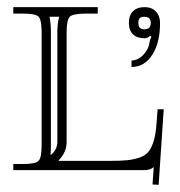

<svg xmlns="http://www.w3.org/2000/svg" viewBox="-20 -475 503 536"><path d="M96.2 -69.8V-384.8Q96.2 -419.9 87.6 -428.5Q79.1 -437 43.9 -437H17.1V-455.1H252.9V-437H219.2Q184.1 -437 175 -428.5Q166 -419.9 166 -384.8V-79.1Q166 -49.8 144 -27.8V-25.9H286.1Q316.9 -25.9 335.7 -27.8Q354.5 -29.8 370.8 -35.6Q387.2 -41.5 395.8 -53.2Q404.3 -64.9 409.7 -83.5Q415 -102.1 417 -130.9L419.9 -169.9H437L422.9 41L405.8 40L409.2 -8.8Q400.4 0 381.8 0H17.1V-17.1H43.9Q79.1 -17.1 87.6 -25.9Q96.2 -34.7 96.2 -69.8ZM118.2 -428.2Q122.1 -410.6 122.1 -384.8V-69.8Q122.1 -51.8 121.1 -42L126 -45.9Q140.1 -60.1 140.1 -79.1V-384.8Q140.1 -407.7 145 -428.2ZM382.8 -428.2Q373.5 -428.2 369.9 -424.1Q366.2 -419.9 366.2 -411.1Q366.2 -393.1 382.8 -393.1Q400.9 -393.1 400.9 -411.1Q400.9 -428.2 382.8 -428.2ZM426.8 -411.1Q426.8 -355.5 405 -321.8Q383.3 -288.1 347.2 -288.1V-306.2Q365.2 -306.2 379.9 -321.8Q394.5 -337.4 397 -354Q398.4 -365.2 402.8 -372.1L398.9 -375Q392.1 -368.2 383.8 -368.2Q362.8 -368.2 351.3 -379.2Q339.8 -390.1 339.8 -411.1Q339.8 -432.1 351.3 -443.6Q362.8 -455.1 383.8 -455.1Q403.3 -455.1 415 -442.9Q426.8 -430.7 426.8 -411.1Z"/></svg>

Font: FoglihtenNo01
Style: Regular
Weight: 500
Version: Version 0.61